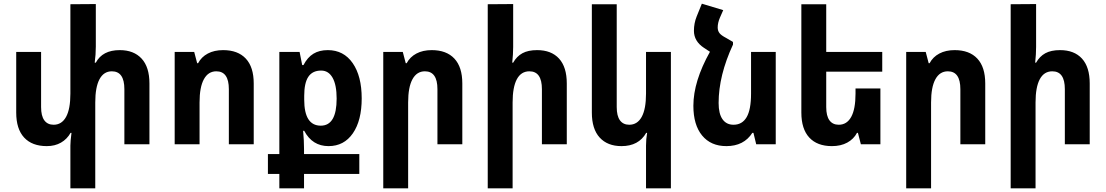

<svg xmlns="http://www.w3.org/2000/svg" viewBox="-20 -783 6002 1042"><path d="M791 -330V0H655V-299Q655 -396 587 -396Q543 -396 520 -353Q497 -310 497 -227V239H362V7Q362 -16 368 -62H363Q344 -28 311 -9Q278 10 234 10Q154 10 111 -36.5Q68 -83 68 -172V-501H203V-202Q203 -154 220.5 -130Q238 -106 271 -106Q315 -106 338.5 -148.5Q362 -191 362 -275V-760L500 -761V-530Q500 -487 494 -443H500Q536 -511 630 -511Q706 -511 748.5 -465Q791 -419 791 -330Z M928 -501H1034L1050 -440H1055Q1073 -474 1108 -492.5Q1143 -511 1191 -511Q1271 -511 1314 -465Q1357 -419 1357 -330V0H1222V-299Q1222 -396 1154 -396Q1110 -396 1086.5 -353Q1063 -310 1063 -227V0H928Z M1496 161H1434V53H1496V-501H1606L1620 -430H1627Q1649 -472 1681 -491.5Q1713 -511 1759 -511Q1845 -511 1894 -440.5Q1943 -370 1943 -249Q1943 -129 1895 -59.5Q1847 10 1763 10Q1675 10 1631 -73H1625Q1630 -21 1630 26V53H1930V161H1630V239H1496ZM1807 -248Q1807 -322 1785 -361Q1763 -400 1723 -400Q1676 -400 1653.5 -366.5Q1631 -333 1631 -263V-242Q1631 -101 1721 -101Q1807 -101 1807 -248Z M2060 -501H2166L2182 -440H2187Q2205 -474 2240 -492.5Q2275 -511 2323 -511Q2403 -511 2446 -465Q2489 -419 2489 -330V0H2354V-299Q2354 -396 2286 -396Q2242 -396 2218.5 -353Q2195 -310 2195 -227V239H2060Z M2765 -528Q2765 -490 2760 -443H2765Q2784 -477 2815 -494Q2846 -511 2895 -511Q2972 -511 3014 -465Q3056 -419 3056 -330V0H2921V-299Q2921 -396 2853 -396Q2808 -396 2785 -353Q2762 -310 2762 -227V239H2627V-760L2765 -761Z M3486 239V7Q3486 -28 3492 -62H3487Q3446 10 3353 10Q3277 10 3234.5 -36.5Q3192 -83 3192 -172V-760H3327V-202Q3327 -154 3344.5 -130Q3362 -106 3395 -106Q3439 -106 3462.5 -148.5Q3486 -191 3486 -275V-501H3621V239Z M4190 -501V0H4084L4069 -62H4063Q4017 10 3922 10Q3838 10 3790.5 -47.5Q3743 -105 3743 -209Q3743 -341 3833 -502L3801 -523Q3746 -559 3746 -616Q3746 -657 3761 -694L3789 -763L3905 -728L3887 -687Q3875 -659 3875 -634Q3875 -616 3884.5 -603.5Q3894 -591 3921 -577L3957 -556L3943 -550L3958 -556V-541Q3880 -373 3880 -224Q3880 -166 3901 -136Q3922 -106 3961 -106Q4008 -106 4032 -147Q4056 -188 4056 -275V-501Z M4464 -394V-202Q4464 -154 4481.5 -130Q4499 -106 4532 -106Q4576 -106 4599.5 -148.5Q4623 -191 4623 -275V-303H4758V0H4652L4636 -62H4631Q4613 -28 4578 -9Q4543 10 4495 10Q4415 10 4372 -36.5Q4329 -83 4329 -172V-760H4464V-501H4768V-394Z M4898 -501H5004L5020 -440H5025Q5043 -474 5078 -492.5Q5113 -511 5161 -511Q5241 -511 5284 -465Q5327 -419 5327 -330V0H5192V-299Q5192 -396 5124 -396Q5080 -396 5056.5 -353Q5033 -310 5033 -227V239H4898Z M5603 -528Q5603 -490 5598 -443H5603Q5622 -477 5653 -494Q5684 -511 5733 -511Q5810 -511 5852 -465Q5894 -419 5894 -330V0H5759V-299Q5759 -396 5691 -396Q5646 -396 5623 -353Q5600 -310 5600 -227V239H5465V-760L5603 -761Z"/></svg>

Font: Noto Sans Armenian SmBd Narrow
Style: Regular
Weight: 600
Width: 4
Designer: Monotype Design team
Foundry: Monotype Imaging Inc.
Version: Version 1.000